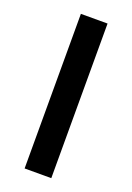

<svg xmlns="http://www.w3.org/2000/svg" viewBox="-112 -584 432 629"><g transform="rotate(20 104.5 -269.5)"><path d="M58 -539H151V0H58Z"/></g></svg>

Font: Eudoxus Sans Medium
Style: Regular
Weight: 500
Designer: Stijn de Vries
Foundry: tokotype
Version: Version 2.005